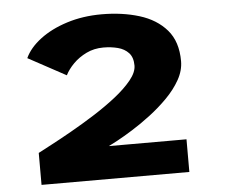

<svg xmlns="http://www.w3.org/2000/svg" viewBox="-51 -764 977 823"><g transform="rotate(-5 437.5 -353.0)"><path d="M95 0V-137.5Q112.5 -147 151.2 -167.2Q190 -187.5 240 -215.8Q290 -244 341.8 -276.8Q393.5 -309.5 437.8 -344.2Q482 -379 509.2 -412.5Q536.5 -446 536.5 -475Q536.5 -510 518.8 -529.2Q501 -548.5 472.2 -556Q443.5 -563.5 410 -563.5Q370 -563.5 337 -547.5Q304 -531.5 280.2 -507.5Q256.5 -483.5 244 -458.5L81.5 -546.5Q101.5 -590 149.2 -626.2Q197 -662.5 265.5 -684.2Q334 -706 415 -706Q503.5 -706 576.8 -683.5Q650 -661 693.5 -610.8Q737 -560.5 737 -476.5Q737 -436 715 -396.8Q693 -357.5 657.5 -321.5Q622 -285.5 581.2 -254.5Q540.5 -223.5 502 -199.5Q463.5 -175.5 435 -160.2Q406.5 -145 397 -140.5H731V0Z"/></g></svg>

Font: Trispace SemiExpanded ExtraBold
Style: Regular
Weight: 800
Width: 6
Designer: Tyler Finck
Foundry: Etcetera Type Company
Version: Version 1.210; ttfautohint (v1.8.3)